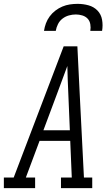

<svg xmlns="http://www.w3.org/2000/svg" viewBox="-50 -975 570 995"><path d="M-30 0V-55H21L280 -735H351L363 -490L385 -55H428V0H266V-55H322L314 -245H155L84 -55H132V0ZM175 -300H312L304 -490Q302 -526 301 -562Q300 -598 299 -633Q286 -597 272.5 -561.5Q259 -526 246 -490ZM178 -815Q181 -835 188 -854Q195 -873 207.5 -890Q220 -907 237 -920Q254 -933 273 -941Q292 -949 312 -952Q332 -955 352 -955Q381 -955 408.5 -947.5Q436 -940 455 -920.5Q474 -901 479 -872.5Q484 -844 479 -815H418Q421 -832 418 -849.5Q415 -867 404 -878.5Q393 -890 376.5 -895Q360 -900 343 -900Q325 -900 307 -895Q289 -890 274 -878.5Q259 -867 250.5 -850Q242 -833 239 -815Z"/></svg>

Font: Iosevka Slab Light Oblique
Style: Regular
Weight: 300
Italic angle: -9°
Monospace: yes
Designer: Belleve Invis
Foundry: Belleve Invis
Version: Version 11.1.1; ttfautohint (v1.8.3)